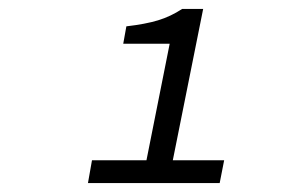

<svg xmlns="http://www.w3.org/2000/svg" viewBox="-20 -805 640 430"><path d="M177 -395 186 -446H308L360 -707H256L263 -746Q306 -751 334 -759.5Q362 -768 388 -785H435L367 -446H482L472 -395Z"/></svg>

Font: Source Code Pro
Style: Italic
Weight: 400
Italic angle: -11°
Monospace: yes
Designer: Paul D. Hunt, Teo Tuominen
Foundry: Adobe Systems Incorporated
Version: Version 1.050;PS 1.000;hotconv 16.6.51;makeotf.lib2.5.65220